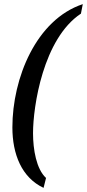

<svg xmlns="http://www.w3.org/2000/svg" viewBox="-20 -781 421 930"><path d="M191 129 203 81C156 38 140 -57 140 -136C140 -265 189 -594 372 -715L381 -761C155 -686 40 -402 40 -164C40 -34 85 79 191 129Z"/></svg>

Font: Noto Serif Tamil ExtraCondensed Medium
Style: Italic
Weight: 500
Width: 2
Italic angle: -12°
Designer: Indian Type Foundry, Tom Grace, and the Monotype Design Team
Foundry: Monotype Imaging Inc.
Version: Version 2.003